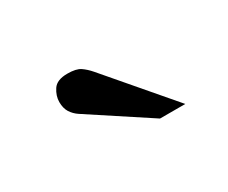

<svg xmlns="http://www.w3.org/2000/svg" viewBox="-46 -845 485 408"><g transform="rotate(-30 196.5 -641.5)"><path d="M318.8 -550.8H256.8L111.8 -646Q101.6 -652.8 95.2 -662.8Q88.9 -672.9 88.9 -688Q88.9 -703.1 98.4 -717.5Q107.9 -731.9 133.8 -731.9Q155.3 -731.9 165.5 -724.9Q175.8 -717.8 185.1 -707Z"/></g></svg>

Font: Charis
Style: Italic
Weight: 400
Italic angle: -11°
Designer: Walt Agee, Miriam Martin, Annie Olsen, Victor Gaultney, Lorna Priest, Alan Ward, Bob Hallissy, Martin Hosken, Sharon Cor
Foundry: SIL Global
Version: Version 7.000